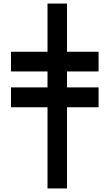

<svg xmlns="http://www.w3.org/2000/svg" viewBox="-20 -822 618 1083"><path d="M248 241V-802H358V241ZM42 -419V-530H536V-419ZM42 -217V-329H536V-217Z"/></svg>

Font: Menbere
Style: Regular
Weight: 400
Designer: Aleme Tadesse
Foundry: Sorkin Type Co
Version: Version 1.000